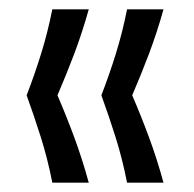

<svg xmlns="http://www.w3.org/2000/svg" viewBox="-20 -471 415 411"><path d="M92 -80Q82 -131 67.5 -177Q53 -223 37 -267Q54 -311 68 -356Q82 -401 92 -451H170Q156 -401 139 -356Q122 -311 103 -267Q122 -223 139 -177Q156 -131 170 -80ZM252 -80Q242 -131 227.5 -177Q213 -223 197 -267Q214 -311 228 -356Q242 -401 252 -451H330Q316 -401 299 -356Q282 -311 263 -267Q282 -223 299 -177Q316 -131 330 -80Z"/></svg>

Font: Bricolage Grotesque Light
Style: Regular
Weight: 300
Designer: Mathieu Triay
Foundry: Atelier Triay
Version: Version 1.000;gftools[0.9.30]